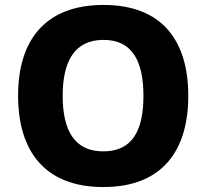

<svg xmlns="http://www.w3.org/2000/svg" viewBox="-20 -745 834 775"><path d="M740 -358C740 -580 635 -725 398 -725C160 -725 53 -580 53 -359C53 -136 160 10 397 10C635 10 740 -137 740 -358ZM233 -358C233 -498 281 -584 398 -584C514 -584 559 -498 559 -358C559 -218 514 -134 397 -134C281 -134 233 -218 233 -358Z"/></svg>

Font: Noto Sans Lao UI ExtBd
Style: Regular
Weight: 800
Designer: Monotype Design Team
Foundry: Monotype Imaging Inc.
Version: Version 2.000